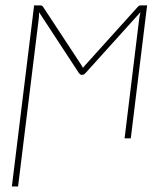

<svg xmlns="http://www.w3.org/2000/svg" viewBox="-20 -513 624 712"><path d="M525.5 -493 465 0H442L495.5 -438Q497 -452.5 501 -468L298 -243Q295 -239.5 292 -237.5Q289 -235.5 284.5 -235.5Q279 -235.5 276.8 -237.5Q274.5 -239.5 272 -243L125 -467.5Q125 -460 124.5 -452.5Q124 -445 123 -438L47 178.5H24L106.5 -493H129.5Q133.5 -493 135.8 -491.8Q138 -490.5 140.5 -486.5L281.5 -272Q285 -266 287.5 -261.5Q289.5 -264 291.5 -266.2Q293.5 -268.5 296.5 -272L490 -486.5Q493.5 -490.5 496 -491.8Q498.5 -493 502.5 -493Z"/></svg>

Font: Lato ExtraLight
Style: Italic
Weight: 275
Italic angle: -7°
Designer: Lukasz Dziedzic with Adam Twardoch and Botio Nikoltchev
Foundry: tyPoland Lukasz Dziedzic
Version: Version 2.015; 2015-08-06; http://www.latofonts.com/